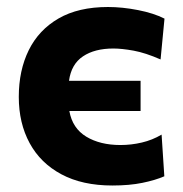

<svg xmlns="http://www.w3.org/2000/svg" viewBox="-20 -532 536 562"><path d="M309 11Q221 11 159.8 -21.8Q98.5 -54.5 66.8 -113Q35 -171.5 35 -248.5Q35 -326 64.2 -385.2Q93.5 -444.5 151.5 -478Q209.5 -511.5 296 -511.5Q338 -511.5 384 -502.5Q430 -493.5 461.5 -477.5L450 -358Q405.5 -377.5 370.8 -383.8Q336 -390 312 -390Q257 -390 222.8 -367Q188.5 -344 182 -295.5H391.5V-207H183Q192 -156.5 232.5 -132Q273 -107.5 332.5 -107.5Q364.5 -107.5 395.2 -114.8Q426 -122 453 -138L461 -16Q434.5 -4.5 396.8 3.2Q359 11 309 11Z"/></svg>

Font: Commissioner
Style: Bold
Weight: 700
Designer: Kostas Bartsokas
Foundry: Kostas Bartsokas
Version: Version 1.000; ttfautohint (v1.8.3)